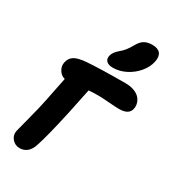

<svg xmlns="http://www.w3.org/2000/svg" viewBox="-244 -1123 1140 1283"><g transform="rotate(30 326.0 -481.0)"><path d="M391.1 -736.8Q356 -736.8 340.3 -752.2Q324.7 -767.6 330.1 -793.9Q336.4 -824.2 372.1 -854Q395 -873 409.4 -891.8Q423.8 -910.6 440.9 -940.9Q460 -975.1 484.4 -988.5Q508.8 -1002 543.9 -1002Q586.4 -1002 605 -980Q623.5 -958 615.2 -915Q605.5 -867.7 570.6 -826.2Q535.6 -784.7 487.3 -760.7Q439 -736.8 391.1 -736.8ZM118.2 40Q83.5 40 60.5 13.2Q37.6 -13.7 43.9 -47.9Q45.9 -58.1 73.2 -161.6Q100.6 -265.1 113.8 -332Q121.1 -369.1 128.2 -404.1Q135.3 -439 141.4 -469Q147.5 -499 149.9 -511.2Q120.6 -518.6 103.3 -546.1Q85.9 -573.7 91.8 -604Q99.1 -641.6 127.9 -659.4Q156.7 -677.2 220.2 -682.1Q324.2 -689.9 517.1 -689.9Q554.2 -689.9 582.5 -679.4Q610.8 -668.9 626.5 -651.6Q642.1 -634.3 648.2 -613.5Q654.3 -592.8 649.9 -570.8Q640.1 -519 564 -519Q537.6 -519 482.2 -523.4Q426.8 -527.8 402.8 -527.8Q363.3 -527.8 326.2 -524.9Q318.8 -485.8 285.2 -328.1Q240.2 -123 211.9 -39.1Q186.5 40 118.2 40Z"/></g></svg>

Font: Shantell Sans Bouncy
Style: Italic
Weight: 800
Italic angle: -11.31°
Designer: Stephen Nixon, Anya Danilova, Shantell Martin
Foundry: Arrow Type
Version: Version 1.006;[9816181b4]